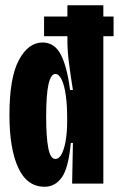

<svg xmlns="http://www.w3.org/2000/svg" viewBox="-20 -700 453 732"><path d="M150 12Q83 12 49.5 -60.5Q16 -133 16 -262Q16 -404 52 -471Q88 -538 142 -538Q188 -538 212 -491.5Q236 -445 247 -357H258Q249 -412 243 -459.5Q237 -507 237 -543V-562H148V-637H237V-680H374V-637H413V-562H374V-249V0H255L258 -155H250Q241 -59 215.5 -23.5Q190 12 150 12ZM191 -94Q206 -94 216 -114.5Q226 -135 231 -167Q236 -199 236 -234V-255Q236 -298 231 -335.5Q226 -373 215.5 -395.5Q205 -418 191 -418Q174 -418 165 -379Q156 -340 156 -254Q156 -178 164 -136Q172 -94 191 -94Z"/></svg>

Font: Bricolage Grotesque 48pt Condensed Bricolage Grotesque 48pt Condensed Regular
Style: Bold
Weight: 700
Width: 3
Designer: Mathieu Triay
Foundry: Atelier Triay
Version: Version 1.000; ttfautohint (v1.8.4.7-5d5b);gftools[0.9.32]